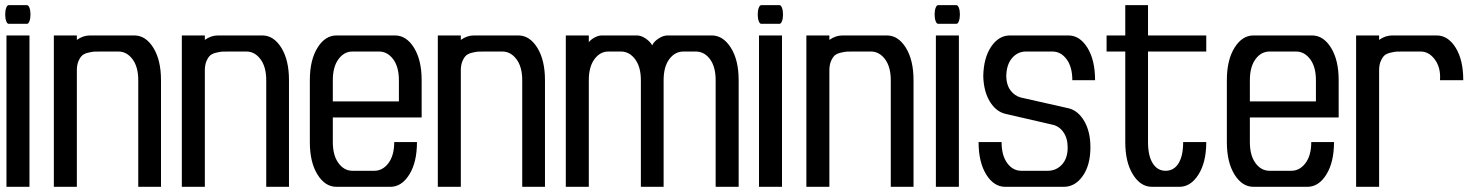

<svg xmlns="http://www.w3.org/2000/svg" viewBox="-25 -722 5728 742"><path d="M79.1 -702.1Q85 -702.1 88.9 -691.7Q92.8 -681.2 92.8 -666Q92.8 -650.9 88.9 -640.4Q85 -629.9 79.1 -629.9H8.8Q2.9 -629.9 -1 -640.4Q-4.9 -650.9 -4.9 -666Q-4.9 -681.2 -1 -691.7Q2.9 -702.1 8.8 -702.1ZM0 0V-585H88.9V0Z M597.2 0H509.3V-412.1Q509.3 -463.4 487.1 -493.2Q464.8 -522.9 432.1 -522.9H366.2Q348.6 -522.9 339.6 -522.5Q330.6 -522 315.4 -518.3Q300.3 -514.6 292.5 -507.6Q284.7 -500.5 278.3 -485.8Q272 -471.2 272 -450.2V0H183.1V-585H272V-567.9Q296.4 -585 322.3 -585H494.1Q538.1 -585 567.6 -537.4Q597.2 -489.7 597.2 -412.1Z M1091.8 0H1003.9V-412.1Q1003.9 -463.4 981.7 -493.2Q959.5 -522.9 926.8 -522.9H860.8Q843.3 -522.9 834.2 -522.5Q825.2 -522 810.1 -518.3Q794.9 -514.6 787.1 -507.6Q779.3 -500.5 772.9 -485.8Q766.6 -471.2 766.6 -450.2V0H677.7V-585H766.6V-567.9Q791 -585 816.9 -585H988.8Q1032.7 -585 1062.3 -537.4Q1091.8 -489.7 1091.8 -412.1Z M1604.5 -412.1V-268.1H1261.2V-172.9Q1261.2 -121.6 1283 -91.8Q1304.7 -62 1337.4 -62H1421.4Q1454.1 -62 1476.3 -91.8Q1498.5 -121.6 1498.5 -172.9H1586.4Q1586.4 -95.2 1556.9 -47.6Q1527.3 0 1483.4 0H1275.4Q1231.4 0 1201.9 -47.6Q1172.4 -95.2 1172.4 -172.9V-412.1Q1172.4 -489.7 1201.9 -537.4Q1231.4 -585 1275.4 -585H1501.5Q1545.4 -585 1575 -537.4Q1604.5 -489.7 1604.5 -412.1ZM1516.6 -330.1V-412.1Q1516.6 -463.4 1494.4 -493.2Q1472.2 -522.9 1439.5 -522.9H1337.4Q1304.7 -522.9 1283 -493.2Q1261.2 -463.4 1261.2 -412.1V-330.1Z M2081.1 0H1993.2V-412.1Q1993.2 -463.4 1970.9 -493.2Q1948.7 -522.9 1916 -522.9H1850.1Q1832.5 -522.9 1823.5 -522.5Q1814.5 -522 1799.3 -518.3Q1784.2 -514.6 1776.4 -507.6Q1768.6 -500.5 1762.2 -485.8Q1755.9 -471.2 1755.9 -450.2V0H1667V-585H1755.9V-567.9Q1780.3 -585 1806.2 -585H1978Q2022 -585 2051.5 -537.4Q2081.1 -489.7 2081.1 -412.1Z M2539.6 -412.1V0H2451.7V-412.1Q2451.7 -463.4 2429.4 -493.2Q2407.2 -522.9 2374.5 -522.9H2326.7Q2293.9 -522.9 2272.2 -493.2Q2250.5 -463.4 2250.5 -412.1V0H2161.6V-585H2250.5V-559.1Q2259.8 -570.3 2273.9 -577.6Q2288.1 -585 2300.8 -585H2436.5Q2452.6 -585 2469.7 -573.5Q2486.8 -562 2495.6 -546.9Q2501.5 -561 2519.8 -573Q2538.1 -585 2554.7 -585H2725.6Q2769.5 -585 2799.6 -537.4Q2829.6 -489.7 2829.6 -412.1V0H2740.7V-412.1Q2740.7 -463.9 2718.8 -493.4Q2696.8 -522.9 2663.6 -522.9H2616.7Q2583.5 -522.9 2561.5 -493.4Q2539.6 -463.9 2539.6 -412.1Z M2987.3 -702.1Q2993.2 -702.1 2997.1 -691.7Q3001 -681.2 3001 -666Q3001 -650.9 2997.1 -640.4Q2993.2 -629.9 2987.3 -629.9H2917Q2911.1 -629.9 2907.2 -640.4Q2903.3 -650.9 2903.3 -666Q2903.3 -681.2 2907.2 -691.7Q2911.1 -702.1 2917 -702.1ZM2908.2 0V-585H2997.1V0Z M3505.4 0H3417.5V-412.1Q3417.5 -463.4 3395.3 -493.2Q3373 -522.9 3340.3 -522.9H3274.4Q3256.8 -522.9 3247.8 -522.5Q3238.8 -522 3223.6 -518.3Q3208.5 -514.6 3200.7 -507.6Q3192.9 -500.5 3186.5 -485.8Q3180.2 -471.2 3180.2 -450.2V0H3091.3V-585H3180.2V-567.9Q3204.6 -585 3230.5 -585H3402.3Q3446.3 -585 3475.8 -537.4Q3505.4 -489.7 3505.4 -412.1Z M3670.9 -702.1Q3676.8 -702.1 3680.7 -691.7Q3684.6 -681.2 3684.6 -666Q3684.6 -650.9 3680.7 -640.4Q3676.8 -629.9 3670.9 -629.9H3600.6Q3594.7 -629.9 3590.8 -640.4Q3586.9 -650.9 3586.9 -666Q3586.9 -681.2 3590.8 -691.7Q3594.7 -702.1 3600.6 -702.1ZM3591.8 0V-585H3680.7V0Z M3863.8 -426.8Q3864.3 -394 3880.1 -372.8Q3896 -351.6 3919.9 -345.2L4106 -303.2Q4142.1 -293.9 4165.5 -253.4Q4189 -212.9 4189 -152.8Q4189 -84 4159.4 -42Q4129.9 0 4085.9 0H3859.9Q3815.9 0 3786.4 -47.6Q3756.8 -95.2 3756.8 -172.9H3845.7Q3845.7 -121.6 3867.4 -91.8Q3889.2 -62 3921.9 -62H4023.9Q4056.6 -62 4078.9 -85.9Q4101.1 -109.9 4101.1 -151.9Q4101.1 -188 4084.5 -211.4Q4067.9 -234.9 4042 -240.2L3859.9 -282.2Q3823.7 -291 3800 -330.1Q3776.4 -369.1 3774.9 -428.2Q3776.4 -499 3805.7 -542Q3835 -585 3877.9 -585H4104Q4147.9 -585 4177.5 -537.4Q4207 -489.7 4207 -412.1H4119.1Q4119.1 -463.4 4096.9 -493.2Q4074.7 -522.9 4042 -522.9H3939.9Q3907.7 -522.9 3886 -497.3Q3864.3 -471.7 3863.8 -426.8Z M4532.7 0H4426.8Q4382.8 0 4353.3 -47.6Q4323.7 -95.2 4323.7 -172.9V-522.9H4251.5V-585H4323.7V-702.1H4411.6V-585H4636.7V-522.9H4411.6V-172.9Q4411.6 -120.1 4429.7 -91.1Q4447.8 -62 4479.5 -62Q4511.7 -62 4529.5 -90.8Q4547.4 -119.6 4547.4 -172.9H4636.7Q4636.7 -95.2 4606.7 -47.6Q4576.7 0 4532.7 0Z M5148.4 -412.1V-268.1H4805.2V-172.9Q4805.2 -121.6 4826.9 -91.8Q4848.6 -62 4881.3 -62H4965.3Q4998 -62 5020.3 -91.8Q5042.5 -121.6 5042.5 -172.9H5130.4Q5130.4 -95.2 5100.8 -47.6Q5071.3 0 5027.3 0H4819.3Q4775.4 0 4745.8 -47.6Q4716.3 -95.2 4716.3 -172.9V-412.1Q4716.3 -489.7 4745.8 -537.4Q4775.4 -585 4819.3 -585H5045.4Q5089.4 -585 5118.9 -537.4Q5148.4 -489.7 5148.4 -412.1ZM5060.5 -330.1V-412.1Q5060.5 -463.4 5038.3 -493.2Q5016.1 -522.9 4983.4 -522.9H4881.3Q4848.6 -522.9 4826.9 -493.2Q4805.2 -463.4 4805.2 -412.1V-330.1Z M5304.7 -450.2V0H5215.8V-585H5304.7V-567.9Q5329.1 -585 5355 -585H5526.9Q5571.3 -585 5600.6 -537.6Q5629.9 -490.2 5629.9 -412.1H5540Q5543.5 -460 5520.5 -491.5Q5497.6 -522.9 5464.8 -522.9H5398.9Q5381.3 -522.9 5372.3 -522.5Q5363.3 -522 5348.1 -518.3Q5333 -514.6 5325.2 -507.6Q5317.4 -500.5 5311 -485.8Q5304.7 -471.2 5304.7 -450.2Z"/></svg>

Font: Favorite Color
Style: Regular
Weight: 400
Designer: Bryce Wilner
Version: Version 1.000;PS 1.0;hotconv 16.6.51;makeotf.lib2.5.65220 DE